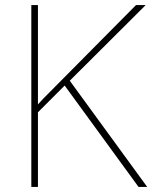

<svg xmlns="http://www.w3.org/2000/svg" viewBox="-20 -785 598 754"><path d="M558 -51 254 -468 552 -765H514L179 -427C161 -409 144 -392 129 -375V-765H103V-51H129V-344L234 -449L524 -51Z"/></svg>

Font: Noto Sans Tamil UI Thin
Style: Regular
Weight: 100
Designer: Jelle Bosma - Monotype Design Team
Foundry: Monotype Imaging Inc.
Version: Version 2.004